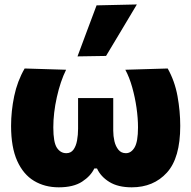

<svg xmlns="http://www.w3.org/2000/svg" viewBox="-20 -806 838 841"><path d="M237.5 14.5Q176 14.5 129 -13.8Q82 -42 55.2 -101.5Q28.5 -161 28.5 -254.5Q28.5 -319 42.2 -385Q56 -451 88 -506L269.5 -500.5Q244.5 -450 229 -380.5Q213.5 -311 213.5 -248Q213.5 -182.5 229.2 -158.8Q245 -135 270.5 -135Q290.5 -135 301.8 -150.5Q313 -166 317.5 -190.5Q322 -215 322 -242V-376.5H476V-233.5Q476 -210 481.2 -187.5Q486.5 -165 498.8 -150Q511 -135 531.5 -135Q554.5 -135 569.5 -160.2Q584.5 -185.5 584.5 -248Q584.5 -288 578 -333.8Q571.5 -379.5 559.2 -423.2Q547 -467 529 -500.5L714.5 -506Q745.5 -451 757.5 -385Q769.5 -319 769.5 -254.5Q769.5 -114 711 -49.8Q652.5 14.5 557 14.5Q497 14.5 459 -9Q421 -32.5 405 -68H393Q377.5 -35 339.5 -10.2Q301.5 14.5 237.5 14.5ZM319.5 -559Q340.5 -615 361.2 -671Q382 -727 403 -782.5L579.5 -786.5Q544.5 -728 510.8 -671.5Q477 -615 444.5 -561Z"/></svg>

Font: Commissioner ExtraBold
Style: Regular
Weight: 800
Designer: Kostas Bartsokas
Foundry: Kostas Bartsokas
Version: Version 1.000; ttfautohint (v1.8.3)